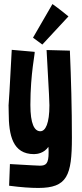

<svg xmlns="http://www.w3.org/2000/svg" viewBox="-20 -756 404 948"><path d="M325 -506 210 -509C223 -274 224 -254 224 -236C224 -147 205 -108 179 -108C150 -108 130 -144 130 -238C130 -395 155 -500 151 -500L38 -510C17 -102 23 -302 23 -200C23 -87 43 5 148 5C164 5 198 0 219 -31C220 -20 220 -11 220 -3C220 51 208 62 177 62C177 62 124 60 29 54L25 161C85 169 133 172 169 172C312 172 335 111 335 -76C335 -224 331 -365 325 -506ZM143 -570 189 -536 318 -675C318 -675 272 -713 239 -736Z"/></svg>

Font: Mouse Memoirs
Style: Regular
Weight: 400
Designer: Astigmatic (AOETI)
Foundry: Astigmatic (AOETI)
Version: Version 1.000